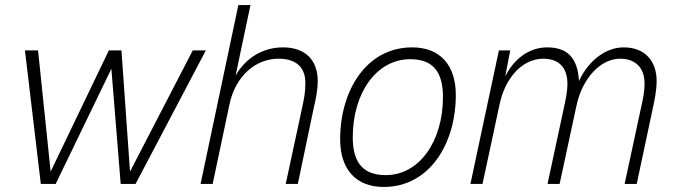

<svg xmlns="http://www.w3.org/2000/svg" viewBox="-20 -730 2687 762"><path d="M142 0H201L422 -457L459 0H518L797 -530H745L496 -49L462 -530H412L181 -49L131 -530H79Z M776 0H824L891 -317C914 -425 991 -497 1086 -497C1162 -497 1192 -456 1192 -401C1192 -365 1187 -340 1180 -307L1114 0H1162L1225 -301C1233 -335 1241 -371 1241 -409C1241 -485 1198 -542 1103 -542C1028 -542 957 -504 915 -430L974 -710H926Z M1503 12C1684 12 1789 -159 1789 -353C1789 -470 1728 -542 1616 -542C1434 -542 1330 -371 1330 -177C1330 -60 1391 12 1503 12ZM1511 -35C1424 -35 1380 -81 1380 -185C1380 -361 1474 -495 1608 -495C1695 -495 1738 -449 1738 -345C1738 -169 1644 -35 1511 -35Z M1847 0H1895L1963 -317C1985 -421 2053 -497 2136 -497C2200 -497 2232 -460 2232 -397C2232 -369 2226 -340 2219 -307L2153 0H2201L2268 -311C2291 -419 2363 -497 2441 -497C2502 -497 2538 -461 2538 -399C2538 -365 2531 -332 2525 -307L2459 0H2507L2571 -301C2576 -323 2586 -369 2586 -409C2586 -482 2545 -542 2455 -542C2386 -542 2317 -492 2278 -409C2272 -500 2233 -542 2151 -542C2080 -542 2018 -495 1985 -426L2005 -530H1960Z"/></svg>

Font: Geist ExtraLight
Style: Italic
Weight: 200
Italic angle: -12°
Designer: Basement.studio, Andrés Briganti, Mateo Zaragoza
Foundry: Basement.studio, Vercel, Andrés Briganti, Guido Ferreyra, Mateo Zaragoza
Version: Version 1.500